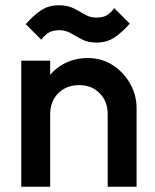

<svg xmlns="http://www.w3.org/2000/svg" viewBox="-20 -711 591 731"><path d="M390 0V-277Q390 -325 359.5 -356Q329 -387 281 -387Q249 -387 224 -373Q199 -359 185 -334Q171 -309 171 -277L128 -301Q128 -356 152 -398.5Q176 -441 218.5 -465.5Q261 -490 314 -490Q368 -490 410 -462.5Q452 -435 476 -391.5Q500 -348 500 -301V0ZM61 0V-480H171V0ZM348 -549Q315 -549 292 -561Q269 -573 249.5 -584.5Q230 -596 206 -596Q181 -596 166 -587Q151 -578 137 -560L78 -619Q107 -652 136 -671.5Q165 -691 204 -691Q237 -691 260 -679.5Q283 -668 303 -656Q323 -644 346 -644Q372 -644 387 -653Q402 -662 415 -680L474 -621Q445 -588 416 -568.5Q387 -549 348 -549Z"/></svg>

Font: Outfit Thin Medium
Style: Regular
Weight: 500
Version: Version 1.100;gftools[0.9.27]